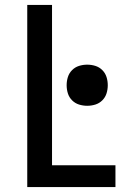

<svg xmlns="http://www.w3.org/2000/svg" viewBox="-20 -755 540 775"><path d="M90 0V-735H190V-88H446V0ZM332 -328Q315 -328 299 -333Q283 -338 271 -350Q259 -362 254 -378Q249 -394 249 -411Q249 -428 254 -444Q259 -460 271 -472Q283 -484 299 -489Q315 -494 332 -494Q349 -494 365 -489Q381 -484 393 -472Q405 -460 410 -444Q415 -428 415 -411Q415 -394 410 -378Q405 -362 393 -350Q381 -338 365 -333Q349 -328 332 -328Z"/></svg>

Font: Iosevka Semibold
Style: Regular
Weight: 600
Monospace: yes
Designer: Belleve Invis
Foundry: Belleve Invis
Version: Version 33.2.3; ttfautohint (v1.8.4)